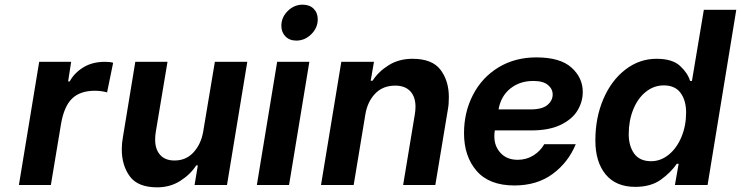

<svg xmlns="http://www.w3.org/2000/svg" viewBox="-20 -793 3176 823"><path d="M148 -528H285L272 -444H279Q297 -479 336 -503.5Q375 -528 430 -528Q452 -528 465 -524L439 -397Q414 -404 387 -404Q324 -404 289.5 -371Q255 -338 242 -264L198 0H61Z M953 0H814L828 -84H821Q796 -45 752.5 -17.5Q709 10 654 10Q571 10 536.5 -37Q502 -84 502 -153Q502 -179 507 -206L560 -528H698L648 -229Q645 -211 645 -195Q645 -153 666.5 -129Q688 -105 728 -105Q778 -105 810 -140.5Q842 -176 851 -229L901 -528H1040Z M1168 -528H1306L1219 0H1081ZM1186 -682Q1186 -719 1213.5 -746Q1241 -773 1277 -773Q1307 -773 1324.5 -755.5Q1342 -738 1342 -710Q1342 -674 1314.5 -646.5Q1287 -619 1250 -619Q1221 -619 1203.5 -637Q1186 -655 1186 -682Z M1443 -528H1583L1569 -447H1577Q1602 -486 1646 -513.5Q1690 -541 1748 -541Q1833 -541 1868.5 -493.5Q1904 -446 1904 -377Q1904 -346 1900 -325L1846 0H1708L1758 -302Q1761 -320 1761 -335Q1761 -378 1738.5 -402Q1716 -426 1674 -426Q1621 -426 1588 -391.5Q1555 -357 1546 -302L1496 0H1356Z M1969 -222Q1969 -312 2007.5 -386.5Q2046 -461 2116.5 -504Q2187 -547 2279 -547Q2381 -547 2429.5 -503.5Q2478 -460 2478 -399Q2478 -357 2455.5 -319.5Q2433 -282 2383.5 -258Q2334 -234 2258 -234H2101L2100 -226Q2099 -220 2099 -208Q2099 -166 2126 -137Q2153 -108 2199 -108Q2236 -108 2266 -126.5Q2296 -145 2313 -175H2448Q2416 -97 2349 -47.5Q2282 2 2185 2Q2077 2 2023 -60.5Q1969 -123 1969 -222ZM2254 -324Q2304 -324 2326.5 -343Q2349 -362 2349 -388Q2349 -412 2328.5 -429Q2308 -446 2266 -446Q2208 -446 2167.5 -413.5Q2127 -381 2117 -324Z M2532 -191Q2532 -289 2566.5 -369Q2601 -449 2661 -495Q2721 -541 2794 -541Q2862 -541 2895 -510.5Q2928 -480 2938 -446H2946L2997 -751H3136L3013 0H2873L2889 -91H2881Q2856 -54 2813 -23Q2770 8 2703 8Q2620 8 2576 -45.5Q2532 -99 2532 -191ZM2921 -311Q2921 -362 2897.5 -394.5Q2874 -427 2825 -427Q2783 -427 2748.5 -399.5Q2714 -372 2694.5 -324Q2675 -276 2675 -218Q2675 -167 2698.5 -134.5Q2722 -102 2771 -102Q2812 -102 2846.5 -130Q2881 -158 2901 -206Q2921 -254 2921 -311Z"/></svg>

Font: Be Vietnam
Style: Bold Italic
Weight: 700
Italic angle: -9.66701°
Designer: Gabriel Lam
Foundry: TypeRant
Version: Version 3.000